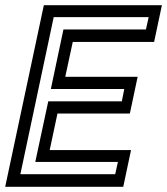

<svg xmlns="http://www.w3.org/2000/svg" viewBox="-37 -720 644 740"><path d="M-17 0 132 -700H587L557 -558.5H243.5L214.5 -424H493.5L463.5 -282.5H184.5L154.5 -141.5H468L438 0ZM41.5 -48.5H407L417.5 -96H99L149 -329.5H432.5L442 -377H159L207.5 -606.5H525.5L536 -654H170Z"/></svg>

Font: Tourney Medium
Style: Italic
Weight: 500
Italic angle: -12°
Version: Version 1.015